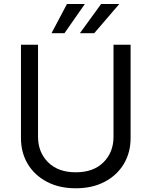

<svg xmlns="http://www.w3.org/2000/svg" viewBox="-20 -958 781 990"><path d="M565.3 -727.3H653.4V-245.7Q653.4 -171.2 618.4 -112.7Q583.5 -54.3 519.9 -20.8Q456.3 12.8 370.7 12.8Q285.2 12.8 221.6 -20.8Q158 -54.3 123 -112.7Q88.1 -171.2 88.1 -245.7V-727.3H176.1V-252.8Q176.1 -172.9 228 -121.3Q279.8 -69.6 370.7 -69.6Q462 -69.6 513.7 -121.3Q565.3 -172.9 565.3 -252.8ZM392 -786.9 501.4 -937.5H595.2L465.9 -786.9ZM245.7 -786.9 325.3 -937.5H417.6L312.5 -786.9Z"/></svg>

Font: Inter Zeller
Style: Regular
Weight: 400
Designer: Rasmus Andersson; Joe Bland
Foundry: zeller
Version: Version 3.015;git-dec3a8cb1